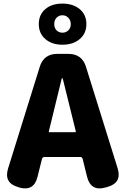

<svg xmlns="http://www.w3.org/2000/svg" viewBox="-20 -1045 700 1069"><path d="M82 -3Q0 -26 25 -107L201 -672Q223 -745 299 -745H361Q437 -745 459 -672L635 -108Q660 -27 578 -4L567 -1Q486 22 465 -60L440 -161Q437 -171 426 -171H228Q217 -171 214 -161L189 -61Q169 22 87 -1ZM252 -314Q251 -309 256 -309H398Q403 -309 402 -314L331 -601Q328 -611 326 -611Q324 -611 322 -601ZM328 -796Q269 -796 232.5 -827.5Q196 -859 196 -911Q196 -963 232 -994Q268 -1025 327.5 -1025Q387 -1025 424 -994Q461 -963 461 -911Q461 -859 424 -827.5Q387 -796 328 -796ZM295 -876Q308 -863 327.5 -863Q347 -863 360.5 -876Q374 -889 374 -910.5Q374 -932 360.5 -946Q347 -960 327.5 -960Q308 -960 295 -946.5Q282 -933 282 -911Q282 -889 295 -876Z"/></svg>

Font: Resource Han Rounded TW Heavy
Style: Regular
Weight: 900
Designer: Cyano Hao (round all glyphs); Ryoko NISHIZUKA 西塚涼子 (kana, bopomofo & ideographs); Paul D. Hunt (Latin, Greek & Cyrillic)
Foundry: Cyano Hao
Version: 0.990